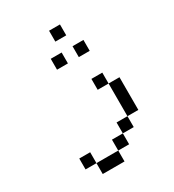

<svg xmlns="http://www.w3.org/2000/svg" viewBox="-181 -790 863 954"><g transform="rotate(-30 250.0 -313.0)"><path d="M250 -500V-562.5H187.5V-500ZM375 -500V-562.5H312.5V-500ZM312.5 -625V-687.5H250V-625ZM125 0V62.5H250V0ZM125 0V-62.5H62.5V0ZM250 0H312.5V-62.5H250ZM312.5 -62.5H375V-125H312.5ZM375 -125H437.5V-312.5H375ZM375 -312.5V-375H312.5V-312.5Z"/></g></svg>

Font: BFUnifontExMono
Style: Regular
Weight: 500
Version: Version 15.0.06